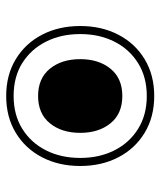

<svg xmlns="http://www.w3.org/2000/svg" viewBox="31 -599 518 620"><g transform="rotate(-90 290.0 -289.0)"><path d="M290 -50Q222 -50 171 -81Q120 -112 92 -166Q64 -220 64 -289Q64 -358 92 -412Q120 -466 171 -497Q222 -528 290 -528Q358 -528 409 -497Q460 -466 488 -412Q516 -358 516 -289Q516 -220 488 -166Q460 -112 409 -81Q358 -50 290 -50ZM290 -74Q351 -74 396 -102Q441 -130 465.5 -178.5Q490 -227 490 -289Q490 -351 465.5 -399.5Q441 -448 396.5 -476Q352 -504 290 -504Q229 -504 184 -476Q139 -448 114.5 -399.5Q90 -351 90 -289Q90 -227 114.5 -178.5Q139 -130 184 -102Q229 -74 290 -74ZM290 -153Q233 -153 202 -191Q171 -229 171 -289Q171 -349 202 -387Q233 -425 290 -425Q347 -425 378 -387Q409 -349 409 -289Q409 -229 378 -191Q347 -153 290 -153Z"/></g></svg>

Font: Noto Sans Thai Looped ExtLight
Style: Regular
Weight: 200
Designer: Sasikarn Vongin, Ben Mitchell
Foundry: The Fontpad Ltd
Version: Version 1.00